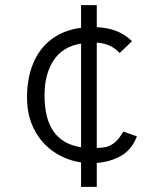

<svg xmlns="http://www.w3.org/2000/svg" viewBox="-20 -624 640 746"><path d="M295 7Q237.5 -1.5 189.8 -33.5Q142 -65.5 113.5 -119.8Q85 -174 85 -246Q85 -319 108.5 -376.8Q132 -434.5 179.2 -470.8Q226.5 -507 295 -516V-604H356V-518.5Q397.5 -516.5 430.8 -504Q464 -491.5 493 -464L445 -418Q427 -437 405.5 -446.8Q384 -456.5 356 -458.5V-49Q379 -49.5 395.5 -54Q412 -58.5 428 -72.2Q444 -86 459 -113L512 -94Q491 -41 449 -17.8Q407 5.5 356 9V102H295ZM295 -52V-455Q223 -442.5 188 -389.2Q153 -336 153 -253Q153 -73 295 -52Z"/></svg>

Font: JuliaMono Light
Style: Regular
Weight: 300
Monospace: yes
Designer: cormullion
Foundry: corm
Version: Version 0.054; ttfautohint (v1.8.4)